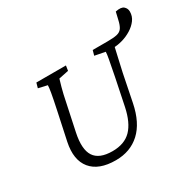

<svg xmlns="http://www.w3.org/2000/svg" viewBox="-152 -864 1064 1043"><g transform="rotate(-30 380.0 -342.5)"><path d="M693.4 -691.4Q730.5 -699.2 745.1 -686Q759.8 -672.9 759.8 -653.3Q759.8 -624 742.7 -601.1Q725.6 -578.1 698.7 -561.5Q671.9 -544.9 641.1 -536.1Q610.4 -527.3 583 -527.3L595.7 -543Q586.9 -503.9 577.6 -463.9Q568.4 -423.8 559.6 -383.8L525.4 -213.9Q502.9 -102.5 442.4 -46.9Q381.8 8.8 291 8.8Q184.6 8.8 137.2 -48.8Q89.8 -106.4 111.3 -210L148.4 -383.8Q163.1 -453.1 168.5 -484.9Q173.8 -516.6 173.8 -529.3L118.2 -542L127 -573.2H312.5L307.6 -542L246.1 -529.3Q242.2 -516.6 232.9 -483.9Q223.6 -451.2 210 -383.8L177.7 -231.4Q157.2 -134.8 187 -88.9Q216.8 -43 299.8 -43Q375 -43 417 -85.9Q459 -128.9 477.5 -217.8L511.7 -383.8Q525.4 -453.1 531.2 -484.9Q537.1 -516.6 537.1 -529.3L471.7 -542L480.5 -573.2H571.3Q612.3 -573.2 633.3 -578.1Q654.3 -583 665 -598.6Q675.8 -614.3 682.6 -645.5Z"/></g></svg>

Font: Crimson Pro ExtraLight
Style: Italic
Weight: 250
Italic angle: -12°
Designer: Jacques Le Bailly
Foundry: Baron von Fonthausen
Version: Version 1.003